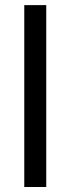

<svg xmlns="http://www.w3.org/2000/svg" viewBox="-20 -748 282 768"><path d="M165 -727.5V0H77.1V-727.5Z"/></svg>

Font: Inter
Style: Regular
Weight: 400
Designer: Rasmus Andersson
Foundry: rsms
Version: Version 4.001;git-9221beed3